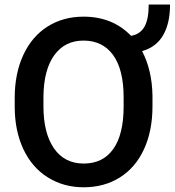

<svg xmlns="http://www.w3.org/2000/svg" viewBox="-20 -792 748 822"><path d="M632.8 -336.9V-382.8Q630.9 -491.7 588.4 -573.2Q648.9 -590.3 678.5 -641.4Q708 -692.4 708 -772.5H616.7Q616.7 -709 598.1 -677Q579.6 -645 541 -638.7Q461.9 -720.7 337.4 -720.7Q251 -720.7 183.8 -678.5Q116.7 -636.2 79.8 -556.6Q43 -477.1 43 -373V-333Q43.5 -231 80.3 -152.8Q117.2 -74.7 184.8 -32.5Q252.4 9.8 338.4 9.8Q426.3 9.8 493.4 -32.5Q560.5 -74.7 596.7 -153.6Q632.8 -232.4 632.8 -336.9ZM509.3 -374V-336.9Q509.3 -216.8 465.1 -154.3Q420.9 -91.8 338.4 -91.8Q256.3 -91.8 211.2 -156.7Q166 -221.7 166 -336.9V-377.9Q167 -492.7 212.2 -555.4Q257.3 -618.2 337.4 -618.2Q419.4 -618.2 464.4 -556.2Q509.3 -494.1 509.3 -374Z"/></svg>

Font: FAU Chimera Medium
Style: Regular
Weight: 500
Version: Version 1.002;hotconv 1.0.117;makeotfexe 2.5.65602